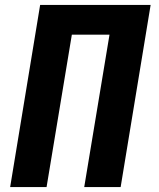

<svg xmlns="http://www.w3.org/2000/svg" viewBox="-20 -755 640 775"><path d="M21 0 142 -735H588L467 0H320L422 -615H270L168 0Z"/></svg>

Font: Iosevka SS04 Heavy Extended
Style: Italic
Weight: 900
Width: 7
Italic angle: -9°
Monospace: yes
Designer: Belleve Invis
Foundry: Belleve Invis
Version: Version 19.0.0; ttfautohint (v1.8.4)